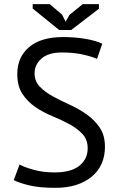

<svg xmlns="http://www.w3.org/2000/svg" viewBox="-20 -890 571 922"><path d="M46 0ZM401 -178Q401 -220 376 -246.5Q351 -273 313.5 -293.5Q276 -314 232 -332Q188 -350 150.5 -375.5Q113 -401 88 -438.5Q63 -476 63 -534Q63 -616 120 -664Q177 -712 282 -712Q343 -712 393 -703Q443 -694 471 -680L446 -607Q423 -618 378.5 -628Q334 -638 278 -638Q212 -638 179 -608.5Q146 -579 146 -539Q146 -500 171 -474Q196 -448 233.5 -427.5Q271 -407 315 -387Q359 -367 396.5 -340.5Q434 -314 459 -277Q484 -240 484 -185Q484 -140 468 -104Q452 -68 421 -42Q390 -16 346 -2Q302 12 246 12Q171 12 122 0.5Q73 -11 46 -25L74 -100Q97 -87 142 -74.5Q187 -62 243 -62Q276 -62 305 -68.5Q334 -75 355 -89.5Q376 -104 388.5 -126Q401 -148 401 -178ZM322 -746H264L137 -849V-870H219L278 -820L295 -786L314 -819L377 -870H455V-848Z"/></svg>

Font: PT Sans
Style: Regular
Weight: 400
Version: Version 2.003W OFL; ttfautohint (v1.6)